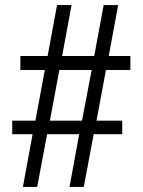

<svg xmlns="http://www.w3.org/2000/svg" viewBox="-20 -734 560 754"><path d="M108 -207 70 0H126L165 -207H291L253 0H309L348 -207H460V-260H359L396 -459H492V-514H407L444 -714H387L350 -514H224L261 -714H204L167 -514H60V-459H156L119 -260H28V-207ZM302 -260H176L213 -459H340Z"/></svg>

Font: Noto Serif Sinhala Condensed
Style: Regular
Weight: 400
Width: 3
Designer: Jelle Bosma - Monotype Design Team
Foundry: Monotype Imaging Inc.
Version: Version 2.007